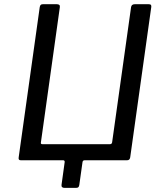

<svg xmlns="http://www.w3.org/2000/svg" viewBox="-20 -762 771 913"><path d="M287.1 131.4Q270.7 131.4 272.6 116.9L287.5 9.2Q288.7 0 279.3 0H78.2Q66.5 0 68.8 -13.6L168.9 -727.9Q170.2 -735.1 173.3 -738.5Q176.4 -742 184.4 -742H250Q267 -742 264.5 -727.5L174.5 -84.8Q172.5 -76.3 182 -76.3H502.5Q511.9 -76.3 513.2 -85.5L603.2 -727.5Q605 -742 621.3 -742H686.8Q694.9 -742 697.7 -738.5Q700.5 -735.1 699.2 -727.9L599.1 -13.6Q596.8 0 585 0H383Q373.5 0 372.3 9.2L357.1 117.3Q356.1 124.5 352.8 128Q349.6 131.4 341.6 131.4Z"/></svg>

Font: Libre Franklin Thin
Style: Italic
Weight: 100
Italic angle: -8°
Designer: Pablo Impallari, Rodrigo Fuenzalida, Nhung Nguyen
Foundry: Impallari Type
Version: Version 3.000